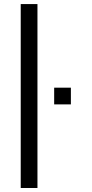

<svg xmlns="http://www.w3.org/2000/svg" viewBox="-20 -937 457 957"><path d="M83.3 -916.7H166.7V0H83.3ZM333.3 -416.7H250V-500H333.3Z"/></svg>

Font: Galmuri11 Regular
Style: Regular
Weight: 400
Designer: Minseo Lee (Quiple)
Version: Version 2.356;hotconv 1.1.0;makeotfexe 2.6.0 DEVELOPMENT